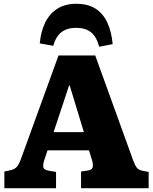

<svg xmlns="http://www.w3.org/2000/svg" viewBox="-20 -994 807 1014"><path d="M3 0V-88L39 -96Q58 -101 68.5 -112.5Q79 -124 89 -150L289 -701H483L684 -145Q695 -116 704.5 -106Q714 -96 733 -92L765 -86V0H408V-88L447 -94Q465 -97 469 -109.5Q473 -122 467 -145L450 -200H231L214 -149Q207 -128 208.5 -112.5Q210 -97 240 -92L276 -86V0ZM263 -296H423L348 -543H345ZM382 -974Q445 -974 485 -948Q525 -922 547 -874.5Q569 -827 575 -761L504 -747Q489 -802 459.5 -824.5Q430 -847 382 -847Q334 -847 304.5 -824Q275 -801 261 -752L190 -765Q196 -829 219 -875.5Q242 -922 283 -948Q324 -974 382 -974Z"/></svg>

Font: Literata ExtraBold
Style: Regular
Weight: 800
Designer: Latin by Veronika Burian and Jose Scaglione. Greek by Irene Vlachou. Cyrillic by Vera Evstafieva.
Foundry: TypeTogether
Version: Version 3.103;gftools[0.9.29]